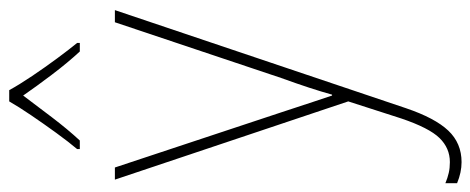

<svg xmlns="http://www.w3.org/2000/svg" viewBox="-330 -474 1046 427"><g transform="rotate(-90 193.5 -260.0)"><path d="M8 -528H35L157 -160Q173 -112 181 -87Q189 -62 195 -45H197Q210 -92 234 -158L358 -528H385L167 119Q145 184 117 213.5Q89 243 47 243Q24 243 0 233V207Q12 212 23 214.5Q34 217 47 217Q78 217 100.5 194Q123 171 144 109L182 -9ZM207 -763Q219 -741 238.5 -712Q258 -683 278 -656Q298 -629 312 -612V-606H293Q268 -633 241.5 -668Q215 -703 195 -732Q174 -704 147 -668.5Q120 -633 95 -606H76V-612Q92 -631 112 -658.5Q132 -686 151 -714Q170 -742 182 -763Z"/></g></svg>

Font: Noto Sans Gurmukhi UI SemiCondensed Thin
Style: Regular
Weight: 100
Width: 4
Designer: Jelle Bosma - Monotype Design Team
Foundry: Monotype Imaging Inc.
Version: Version 2.004; ttfautohint (v1.8.4.7-5d5b)